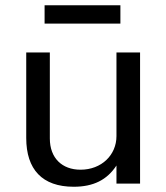

<svg xmlns="http://www.w3.org/2000/svg" viewBox="-20 -700 634 732"><path d="M514 -500H424V-181C424 -109 367 -53 287 -53C217 -53 170 -97 170 -172V-500H80V-174C80 -54 141 12 261 12C336 12 388 -14 424 -69V0H514ZM439 -610V-680H150V-610Z"/></svg>

Font: Perun
Style: Regular
Weight: 400
Foundry: Copyright (c) Stefan Peev, Context Ltd, 2016
Version: Version 1.089